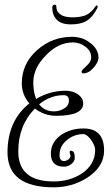

<svg xmlns="http://www.w3.org/2000/svg" viewBox="-20 -712 464 819"><path d="M209 87Q12 87 12 -62Q12 -196 105 -271Q73 -309 73 -356Q73 -441 139 -499Q203 -555 287 -555Q307 -555 326 -549.5Q345 -544 362 -531Q400 -504 400 -466Q400 -446 378 -422Q358 -399 335 -399Q328 -399 328 -407Q328 -412 348 -430Q369 -448 369 -467Q369 -495 344 -513Q320 -531 291 -531Q228 -531 176 -476Q122 -422 122 -360Q122 -320 134 -290Q193 -325 260 -325Q287 -325 309 -312Q335 -295 335 -271Q335 -218 220 -218Q169 -218 129 -249Q58 -177 58 -66Q58 62 209 62Q276 62 328 29Q386 -10 386 -73Q386 -89 369 -115Q350 -140 336 -140Q297 -140 266 -115Q234 -89 234 -51Q234 -25 253 -25Q262 -25 272 -32Q281 -40 281 -48Q281 -49 279 -55Q277 -61 277 -62Q277 -69 282 -69Q299 -69 299 -40Q299 -23 284 -12Q270 -1 253 -1Q197 -1 197 -57Q197 -107 243 -138Q283 -164 336 -164Q424 -164 424 -70Q424 1 349 48Q286 87 209 87ZM210 -237Q234 -237 253 -249Q274 -261 274 -283Q274 -306 252 -306Q194 -306 147 -267Q170 -237 210 -237ZM282 -608Q241 -608 222 -628Q203 -648 203 -679Q203 -692 213 -692Q219 -692 220 -687.5Q221 -683 221 -676Q222 -662 238.5 -650Q255 -638 289 -638Q318 -638 340 -645Q362 -652 381 -676Q383 -680 387 -684.5Q391 -689 393 -689Q398 -689 396 -683Q396 -677 392 -672Q374 -638 349.5 -623Q325 -608 282 -608Z"/></svg>

Font: Ole
Style: Regular
Weight: 400
Designer: Robert E. Leuschke
Foundry: Robert E. Leuschke
Version: Version 1.010; ttfautohint (v1.8.3)